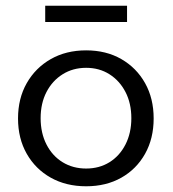

<svg xmlns="http://www.w3.org/2000/svg" viewBox="-20 -643 603 671"><path d="M281 8Q211 8 157.5 -22Q104 -52 73.5 -105.5Q43 -159 43 -229Q43 -299 73.5 -352.5Q104 -406 157.5 -436.5Q211 -467 281 -467Q351 -467 404 -436.5Q457 -406 487 -352.5Q517 -299 517 -229Q517 -159 487 -105.5Q457 -52 404 -22Q351 8 281 8ZM281 -54Q327 -54 362.5 -76Q398 -98 418.5 -138Q439 -178 439 -230Q439 -282 418.5 -321.5Q398 -361 362.5 -383.5Q327 -406 281 -406Q235 -406 199 -383.5Q163 -361 142.5 -321.5Q122 -282 122 -230Q122 -178 142.5 -138Q163 -98 199 -76Q235 -54 281 -54ZM138 -566V-623H424V-566Z"/></svg>

Font: Inconsolata SemiExpanded Thin
Style: Regular
Weight: 100
Width: 6
Monospace: yes
Designer: Raph Levien, Cyreal, Brenton Simpson
Foundry: Raph Levien, Cyreal, Google
Version: Version 3.100; ttfautohint (v1.8.4.7-5d5b)